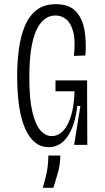

<svg xmlns="http://www.w3.org/2000/svg" viewBox="-20 -692 502 917"><path d="M212 11Q141 11 101.5 -75Q62 -161 62 -329Q62 -395 70 -456Q78 -517 98 -566Q118 -615 154 -643.5Q190 -672 247 -672Q310 -672 342 -638Q374 -604 383.5 -548.5Q393 -493 388 -427L333 -425Q341 -497 330 -539Q319 -581 296.5 -599.5Q274 -618 245 -618Q185 -618 152.5 -545Q120 -472 120 -322Q120 -220 134.5 -158.5Q149 -97 173 -69.5Q197 -42 227 -42Q274 -42 303.5 -99Q333 -156 336 -256H245V-308H396V-233L397 0H334L364 -186H349Q339 -94 303.5 -41.5Q268 11 212 11ZM184 205Q203 142 207 109Q211 76 211 51H268Q268 94 255.5 137Q243 180 235 205Z"/></svg>

Font: Bricolage Grotesque 10pt Condensed ExtraLight
Style: Regular
Weight: 200
Width: 3
Designer: Mathieu Triay
Foundry: Atelier Triay
Version: Version 1.000; ttfautohint (v1.8.4.7-5d5b);gftools[0.9.32]